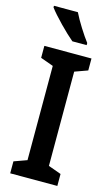

<svg xmlns="http://www.w3.org/2000/svg" viewBox="-140 -988 608 1039"><g transform="rotate(15 164.0 -468.5)"><path d="M160 -937H26V-928C54 -889 132 -810 172 -777H252V-789C225 -824 181 -893 160 -937ZM296 0V-67L224 -93V-621L296 -647V-714H32V-647L104 -621V-93L32 -67V0Z"/></g></svg>

Font: Noto Sans Arabic Cond SemBd
Style: Regular
Weight: 600
Width: 3
Designer: Monotype Design Team, Nadine Chahine, Nizar Qandah and Khaled Hosny
Foundry: Monotype Imaging Inc.
Version: Version 2.012